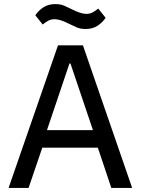

<svg xmlns="http://www.w3.org/2000/svg" viewBox="-20 -920 689 940"><path d="M525 0 459 -197H187L120 0H22L264 -698H386L627 0ZM325 -609H320L210 -283H435ZM399 -778Q373 -778 354.5 -786.5Q336 -795 319 -803Q274 -826 248 -826Q231 -826 218 -819.5Q205 -813 189 -800L153 -845Q167 -867 191.5 -883.5Q216 -900 251 -900Q277 -900 295.5 -891.5Q314 -883 331 -875Q376 -852 402 -852Q419 -852 432 -858.5Q445 -865 461 -878L497 -833Q483 -811 458.5 -794.5Q434 -778 399 -778Z"/></svg>

Font: IBM Plex Sans Thai Text
Style: Regular
Weight: 450
Designer: Mike Abbink, Paul van der Laan, Pieter van Rosmalen, Ben Mitchell, Mark Frömberg
Foundry: Bold Monday
Version: Version 1.1